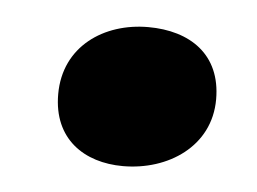

<svg xmlns="http://www.w3.org/2000/svg" viewBox="-29 -438 331 247"><g transform="rotate(5 136.5 -314.5)"><path d="M249 -320C249 -378 208 -405 154 -405C97 -405 46 -371 46 -309C46 -251 87 -224 137 -224C195 -224 249 -259 249 -320Z"/></g></svg>

Font: Racing Sans One
Style: Regular
Weight: 400
Designer: Pablo Impallari, Rodrigo Fuenzalida
Foundry: Pablo Impallari, Rodrigo Fuenzalida
Version: Version 1.001